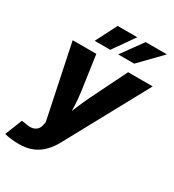

<svg xmlns="http://www.w3.org/2000/svg" viewBox="-245 -890 1114 1226"><g transform="rotate(30 312.0 -277.5)"><path d="M-20 194.3 30.3 68.4 62 72.8Q89.4 79.1 110.1 75.2Q130.9 71.3 144.3 58.1Q157.7 44.9 161.6 23.4L166.5 0.5L53.7 -539.1H228L265.1 -278.8Q272.5 -225.6 273.9 -171.6Q275.4 -117.7 278.8 -57.6H240.7Q263.7 -117.7 285.9 -171.9Q308.1 -226.1 334 -278.8L462.4 -539.1H643.6L316.9 61Q293 105.5 261.2 138.4Q229.5 171.4 186.8 189.2Q144 207 86.9 207Q56.6 207 28.3 203.6Q0 200.2 -20 194.3ZM292 -606H177.2L256.8 -761.7H401.4ZM468.8 -606H350.6L463.4 -761.7H620.1Z"/></g></svg>

Font: Inter 18pt ExtraBold
Style: Italic
Weight: 800
Italic angle: -9.3988°
Designer: Rasmus Andersson
Foundry: rsms
Version: Version 4.001;git-66647c0bb